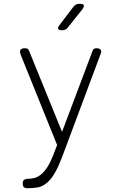

<svg xmlns="http://www.w3.org/2000/svg" viewBox="-20 -805 640 1015"><path d="M269 -5 282 -38 90 -514Q88 -519 87 -523Q86 -527 86 -531Q86 -541 92.5 -545.5Q99 -550 111 -550Q121 -550 126 -547Q131 -544 133 -538L308 -108L470 -538Q472 -544 477 -547Q482 -550 491 -550Q502 -550 508.5 -545.5Q515 -541 515 -532Q515 -529 514.5 -526.5Q514 -524 512 -520L314 10Q306 31 297.5 52Q289 73 279 92.5Q269 112 257.5 129Q246 146 231 159Q205 182 178 186Q151 190 125 190Q112 190 106 184Q100 178 100 165V164Q100 152 107 146Q114 140 133 140Q146 140 164.5 135Q183 130 202 113Q215 101 226 85Q237 69 245 52.5Q253 36 259 21Q265 6 269 -5ZM309 -645Q291 -645 287.5 -652Q284 -659 295 -673L368 -769Q374 -777 382 -781Q390 -785 400 -785Q420 -785 423 -777.5Q426 -770 414 -754L338 -659Q333 -652 325.5 -648.5Q318 -645 309 -645Z"/></svg>

Font: Maple Mono Thin
Style: Regular
Weight: 250
Monospace: yes
Designer: subframe7536
Version: Version 7.000